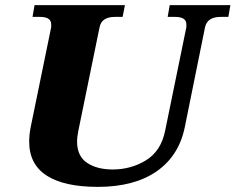

<svg xmlns="http://www.w3.org/2000/svg" viewBox="-20 -720 920 750"><path d="M94 -167Q94 -194 100 -224L180 -614V-625Q180 -654 136 -654H107L115 -700H468L459 -654H429Q377 -654 369 -614L286 -209Q281 -184 281 -168Q281 -110 320 -84Q359 -58 420 -58Q492 -58 550.5 -94Q609 -130 625 -209L708 -614V-625Q708 -654 664 -654H635L643 -700H880L872 -654H842Q790 -654 781 -614L702 -224Q679 -111 591.5 -50.5Q504 10 362 10Q231 10 162.5 -34Q94 -78 94 -167Z"/></svg>

Font: Taviraj ExtraBold
Style: Italic
Weight: 800
Italic angle: -12°
Designer: Katatrad Team
Foundry: CadsonDemak
Version: Version 1.001